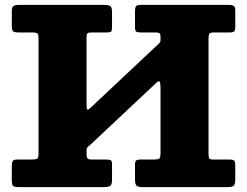

<svg xmlns="http://www.w3.org/2000/svg" viewBox="-20 -770 1016 790"><path d="M640.5 -617Q640.5 -630 636 -633.2Q631.5 -636.5 618.5 -636.5H560.5Q544 -636.5 539.8 -640.5Q535.5 -644.5 535.5 -660.5V-722Q535.5 -740.5 540.2 -745.2Q545 -750 562.5 -750H921Q934.5 -750 941.2 -746Q948 -742 948 -727V-658.5Q948 -645 943.5 -640.8Q939 -636.5 924.5 -636.5H860.5Q845.5 -636.5 841.8 -631.5Q838 -626.5 838 -611.5V-136.5Q838 -123 841 -118.2Q844 -113.5 857.5 -113.5H924.5Q939.5 -113.5 943.8 -108.8Q948 -104 948 -88.5V-35.5Q948 -11.5 941.8 -5.8Q935.5 0 912 0H570Q550 0 542.8 -5.2Q535.5 -10.5 535.5 -31.5V-92.5Q535.5 -105.5 540 -109.5Q544.5 -113.5 557 -113.5H612.5Q629 -113.5 634.8 -117.2Q640.5 -121 640.5 -138V-407.5Q640.5 -429.5 637 -434Q633.5 -438.5 623.5 -429.5L354.5 -177Q348.5 -171.5 342.2 -166.5Q336 -161.5 336 -150.5V-140.5Q336 -125.5 339 -119.5Q342 -113.5 357.5 -113.5H417.5Q431 -113.5 436 -110.5Q441 -107.5 441 -93.5V-30.5Q441 -10 432.8 -5Q424.5 0 405 0H59.5Q40 0 34.2 -4.8Q28.5 -9.5 28.5 -30V-84.5Q28.5 -100.5 31.8 -107Q35 -113.5 51 -113.5H109Q125.5 -113.5 132 -116.5Q138.5 -119.5 138.5 -136.5V-614.5Q138.5 -629 133.2 -632.8Q128 -636.5 113.5 -636.5H57Q39 -636.5 33.8 -641.2Q28.5 -646 28.5 -664.5V-724.5Q28.5 -741 36.2 -745.5Q44 -750 59.5 -750H406.5Q425 -750 433 -745.5Q441 -741 441 -721V-659Q441 -644 437.2 -640.2Q433.5 -636.5 419 -636.5H357Q343.5 -636.5 339.8 -632.8Q336 -629 336 -615.5V-346Q336 -323.5 338.8 -319.8Q341.5 -316 352 -326L632.5 -589.5Q636.5 -593.5 638.5 -596Q640.5 -598.5 640.5 -607.5Z"/></svg>

Font: Besley* Heavy
Style: Regular
Weight: 800
Designer: Owen Earl
Foundry: indestructible type*
Version: Version 3.000; ttfautohint (v1.8.3)